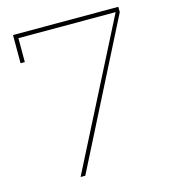

<svg xmlns="http://www.w3.org/2000/svg" viewBox="-105 -783 766 868"><g transform="rotate(-15 277.5 -349.5)"><path d="M36 -699H529V-674L187 0H165L511 -679H56V-567H36Z"/></g></svg>

Font: Montserrat arm Thin
Style: Regular
Weight: 250
Designer: Julieta Ulanovsky
Foundry: Julieta Ulanovsky
Version: Version 6.000;PS 006.000;hotconv 1.0.88;makeotf.lib2.5.64775